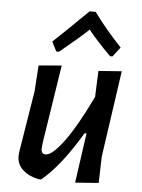

<svg xmlns="http://www.w3.org/2000/svg" viewBox="-51 -738 581 783"><g transform="rotate(5 239.0 -346.5)"><path d="M163 -522 143 -561Q174 -589 284 -697H309Q360 -627 423 -561L393 -522H383Q324 -581 291 -623Q256 -589 174 -522ZM190 -467 140 -145 138 -124Q137 -100 156 -100Q183 -100 230.5 -164.5Q278 -229 337 -352V-357L341 -458L436 -465L385 -111L382 -3L286 4L315 -200H307Q223 -59 147 3H136Q96 -5 71 -28Q46 -51 47 -86L48 -100L89 -353L96 -459Z"/></g></svg>

Font: Alegreya Sans Medium
Style: Italic
Weight: 500
Italic angle: -7°
Designer: Juan Pablo del Peral
Foundry: Huerta Tipografica
Version: Version 2.007